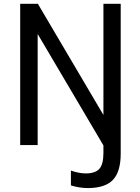

<svg xmlns="http://www.w3.org/2000/svg" viewBox="-20 -752 727 998"><path d="M517.6 -154.3V-732.4H607.4V46.9Q607.4 140.6 566.9 183.1Q526.4 225.6 435.5 225.6Q394.5 225.6 348.6 211.9V134.8Q391.6 149.4 425.8 149.4Q474.6 149.4 496.1 126Q517.6 102.5 517.6 43V3.9L175.8 -575.2V2H85V-732.4H176.8Z"/></svg>

Font: Nasu
Style: Regular
Weight: 400
Designer: Ryoko NISHIZUKA (kana &amp; ideographs); Paul D. Hunt (Latin, Greek &amp; Cyrillic); Wenlong ZHANG (bopomofo); Sandoll C
Version: Version 2014.1215